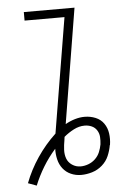

<svg xmlns="http://www.w3.org/2000/svg" viewBox="-54 -775 559 853"><g transform="rotate(-5 225.0 -348.5)"><path d="M75 38 37 24Q59 -34 95 -87.5Q131 -141 178 -185L263 -697H85V-735H311L227 -223Q248 -235 270 -241.5Q292 -248 313 -248Q339 -248 362 -238.5Q385 -229 398.5 -209.5Q412 -190 415.5 -165Q419 -140 415 -114L414 -113Q410 -89 400 -65.5Q390 -42 370 -24.5Q350 -7 325 0.5Q300 8 276 8Q252 8 230.5 -1.5Q209 -11 195 -29Q181 -47 175.5 -70.5Q170 -94 171 -118Q140 -83 116 -43.5Q92 -4 75 38ZM277 -30Q294 -30 311.5 -36.5Q329 -43 342.5 -56Q356 -69 363 -86Q370 -103 373 -120Q375 -137 374 -153Q373 -169 364.5 -182.5Q356 -196 341.5 -202.5Q327 -209 310 -209Q285 -209 261 -196.5Q237 -184 217 -167L215 -152Q211 -131 210 -110Q209 -89 215.5 -71Q222 -53 239 -41.5Q256 -30 277 -30Z"/></g></svg>

Font: Iosevka Etoile Extralight
Style: Italic
Weight: 200
Italic angle: -9°
Designer: Belleve Invis
Foundry: Belleve Invis
Version: Version 22.1.2; ttfautohint (v1.8.4)